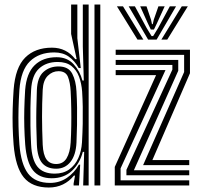

<svg xmlns="http://www.w3.org/2000/svg" viewBox="-20 -820 879 849"><path d="M423.5 0H397.8V-800H423.5ZM372 0H347.8L352.2 -148.5H346.2Q333.2 -97.8 298.2 -64.8Q263.2 -31.8 208.8 -31.8Q154.2 -31.8 126.1 -66.6Q98 -101.5 91.5 -180.5Q88.5 -221.2 87.5 -259.9Q86.5 -298.5 87.5 -338.2Q88.5 -378 91.2 -422.2Q97 -496.5 133.4 -531.8Q169.8 -567 230.5 -567Q277.2 -567 305.5 -536.1Q333.8 -505.2 344.5 -464H350.5L346.2 -614V-800H372ZM222 -52.2Q260.2 -52.2 286.2 -70.9Q312.2 -89.5 326.2 -120.8Q340.2 -152 342.5 -190Q345 -234 345.8 -273.6Q346.5 -313.2 345.9 -348.8Q345.2 -384.2 343.2 -415.2Q340.5 -451 329.5 -480.8Q318.5 -510.5 295.8 -528.2Q273 -546 235 -546Q184.2 -546 152.6 -516.8Q121 -487.5 117.5 -421.8Q115.2 -380.2 114.6 -342Q114 -303.8 114.6 -264.5Q115.2 -225.2 117.5 -181Q120.8 -113.2 145.6 -82.8Q170.5 -52.2 222 -52.2ZM228.5 -74Q187.8 -74 166.6 -98.8Q145.5 -123.5 143 -180.8Q141.2 -221.5 140.6 -260.5Q140 -299.5 140.8 -339.2Q141.5 -379 143 -421.5Q145.2 -478 172.4 -502.1Q199.5 -526.2 238.5 -526.2Q283 -526.2 299.5 -494.1Q316 -462 318.2 -415.8Q320.2 -380.8 320.8 -343.8Q321.2 -306.8 320.6 -268.1Q320 -229.5 318.2 -190Q315.5 -134 291.5 -104Q267.5 -74 228.5 -74ZM228.5 -94.8Q259 -94.8 274.4 -120.1Q289.8 -145.5 292.5 -190Q294.5 -223.8 295.1 -262.2Q295.8 -300.8 295.1 -340Q294.5 -379.2 292.5 -415.8Q290.5 -455 280.5 -480.1Q270.5 -505.2 238.5 -505.2Q212 -505.2 191.5 -485.1Q171 -465 168.8 -422.5Q165.8 -360.5 165.9 -303.4Q166 -246.2 168.8 -180.2Q171 -135.5 185.6 -115.1Q200.2 -94.8 228.5 -94.8ZM195.8 9.2Q122 9.2 85.2 -35.6Q48.5 -80.5 40.2 -180.5Q37 -221.8 36 -260.6Q35 -299.5 36.1 -339.2Q37.2 -379 40.2 -422.8Q47.5 -521.8 91.5 -565.5Q135.5 -609.2 209.8 -609.2Q242 -609.2 268 -596.2Q294 -583.2 312.8 -558.5H319L294.5 -669.8V-800H322V-651L337.2 -519L328 -519.2Q310.8 -550.8 284.2 -569.5Q257.8 -588.2 219.8 -588.2Q153 -588.2 112.6 -549.2Q72.2 -510.2 65.8 -422.5Q63 -379.8 62 -340.1Q61 -300.5 61.9 -261.5Q62.8 -222.5 65.8 -181.5Q72.8 -93.8 104.2 -52.5Q135.8 -11.2 201.5 -11.2Q243 -11.2 276 -33.6Q309 -56 328.8 -91.8H334.5L329.2 0H305.5V-8.5L311.8 -43.5H306.8Q286.5 -18.2 258.4 -4.5Q230.2 9.2 195.8 9.2ZM612.8 -89.8 794.2 -501.5V-577.5H491.5V-600H820V-496.2L653.8 -112.2H816.8V-89.8ZM487.5 0V-82L670.2 -487.8H491.5V-510.2H711.8L513.2 -75.5V-22.5H816.8V0ZM539 -45V-69L742.2 -512.2V-532.8H491.5V-555H768.2V-507.2L572 -67.2H816.8V-45ZM497 -792H523.8L614 -644.8H588ZM549 -792H576.5L628.5 -696L650.2 -660.5H657.2L679 -695.8L731 -792H758.5L672.5 -644.8H635ZM600 -792H627.8L647.8 -733L652 -713.2H655.5L660 -733L680.5 -792H708.2L674.8 -718.8L660.8 -689.5H646.8L632.8 -718.8ZM783.8 -792H810.5L719.5 -644.8H693.5Z"/></svg>

Font: Big Shoulders Inline Display Thin ExtraBold
Style: Regular
Weight: 800
Version: Version 2.002